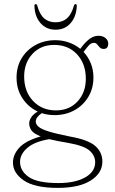

<svg xmlns="http://www.w3.org/2000/svg" viewBox="-20 -665 558 934"><path d="M322 -0.5Q409.5 15 443.8 45.5Q478 76 478 121Q478 177.5 421.2 213.2Q364.5 249 261 249Q148.5 249 95.8 212.8Q43 176.5 43 126Q43 87 74 53.2Q105 19.5 178 -1.5Q145 -14.5 133.5 -30Q122 -45.5 122 -66Q122 -77 130.8 -92.5Q139.5 -108 163.5 -122.5Q117.5 -144 89 -187.2Q60.5 -230.5 60.5 -287.5Q60.5 -341 85.5 -382Q110.5 -423 153.2 -446.2Q196 -469.5 249 -469.5Q284 -469.5 315 -458.5Q346 -447.5 370.5 -427.5L380 -440Q398.5 -463.5 417.8 -477.2Q437 -491 459 -491Q479.5 -491 493 -480Q506.5 -469 506.5 -453.5Q506.5 -427 484.5 -427Q472 -427 465.2 -434.5Q458.5 -442 452.5 -449.2Q446.5 -456.5 437.5 -456.5Q423 -456.5 412.2 -444.5Q401.5 -432.5 386.5 -412.5Q409 -388.5 421.8 -356.8Q434.5 -325 434.5 -288Q434.5 -234.5 409.2 -193Q384 -151.5 341.2 -128.2Q298.5 -105 245.5 -105Q213 -105 183 -114.5Q154 -94.5 154 -74Q154 -60 167.8 -48.2Q181.5 -36.5 217.8 -25.2Q254 -14 322 -0.5ZM243.5 -446.5Q178.5 -446.5 138 -403Q97.5 -359.5 97.5 -293Q97.5 -220 140.8 -174Q184 -128 252 -128Q317 -128 357.2 -171.5Q397.5 -215 397.5 -282Q397.5 -354.5 355 -400.5Q312.5 -446.5 243.5 -446.5ZM77.5 122.5Q77.5 166.5 120 196Q162.5 225.5 264 225.5Q345.5 225.5 394.2 198Q443 170.5 443 124Q443 92 415.8 67.8Q388.5 43.5 311 30Q256 21 220 12Q149 23.5 113.2 54.2Q77.5 85 77.5 122.5ZM250.5 -556.5Q283.5 -556.5 305.5 -575.5Q327.5 -594.5 339.5 -637Q342 -645 347 -645Q354 -645 353.5 -636Q351.5 -585 323.8 -552.8Q296 -520.5 250.5 -520.5Q205 -520.5 177 -552.8Q149 -585 147.5 -636Q147.5 -645 154 -645Q159 -645 161.5 -637Q173 -594.5 195 -575.5Q217 -556.5 250.5 -556.5Z"/></svg>

Font: Fraunces 9pt S050 Thin
Style: Regular
Weight: 100
Version: Version 1.000; ttfautohint (v1.8.3)